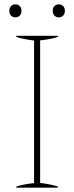

<svg xmlns="http://www.w3.org/2000/svg" viewBox="-20 -865 342 885"><path d="M23 -815Q23 -829 31 -837Q39 -845 51 -845Q63 -845 71 -837Q79 -829 79 -815Q79 -801 71 -793Q63 -785 51 -785Q39 -785 31 -793Q23 -801 23 -815ZM223 -815Q223 -829 231 -837Q239 -845 251 -845Q263 -845 271 -837Q279 -829 279 -815Q279 -801 271 -793Q263 -785 251 -785Q239 -785 231 -793Q223 -801 223 -815ZM55 -5Q88 -16 137 -21V-678Q84 -685 55 -695V-700H247V-695Q214 -684 165 -679V-22Q218 -15 247 -5V0H55Z"/></svg>

Font: Trirong Thin
Style: Regular
Weight: 250
Designer: Katatrad Team
Foundry: CadsonDemak
Version: Version 1.001